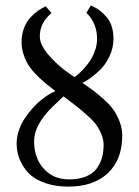

<svg xmlns="http://www.w3.org/2000/svg" viewBox="-20 -672 508 704"><path d="M232.9 -14.2Q269 -14.2 294.9 -24.7Q320.8 -35.2 334.5 -54Q348.1 -72.8 354 -94Q359.9 -115.2 359.9 -141.1Q359.9 -160.6 351.8 -179.9Q343.8 -199.2 333.3 -213.9Q322.8 -228.5 300 -248.8Q277.3 -269 261.2 -282Q245.1 -294.9 212.9 -318.8Q206.5 -312.5 193.1 -299.8Q179.7 -287.1 172.9 -280.8Q105 -214.4 105 -153.8Q105 -92.8 140.4 -53.5Q175.8 -14.2 232.9 -14.2ZM335.9 -529.8Q335.9 -586.9 296.9 -625L313 -651.9Q346.7 -638.2 371.3 -608.9Q396 -579.6 396 -529.8Q396 -495.6 380.9 -464.4Q365.7 -433.1 344.5 -413.3Q323.2 -393.6 307.1 -382.6Q291 -371.6 282.2 -368.2Q307.1 -351.1 322.3 -339.8Q337.4 -328.6 360.1 -308.3Q382.8 -288.1 395.8 -269.8Q408.7 -251.5 418.5 -226.3Q428.2 -201.2 428.2 -174.8Q428.2 -86.9 375.7 -37.4Q323.2 12.2 231 12.2Q184.6 12.2 148.9 0.2Q113.3 -11.7 93.5 -29.1Q73.7 -46.4 61.3 -69.1Q48.8 -91.8 44.9 -109.9Q41 -127.9 41 -145Q41 -202.1 85.4 -258.3Q129.9 -314.5 183.1 -337.9Q159.7 -356 146.7 -366.7Q133.8 -377.4 114.5 -396.7Q95.2 -416 85 -432.1Q74.7 -448.2 66.9 -470.9Q59.1 -493.7 59.1 -517.1Q59.1 -544.9 67.9 -568.4Q76.7 -591.8 91.1 -607.4Q105.5 -623 119.1 -632.6Q132.8 -642.1 147.9 -648.9L168.9 -624Q126 -589.4 126 -538.1Q126 -529.3 128.9 -519Q137.2 -491.7 168.2 -459.2Q199.2 -426.8 226.1 -408.2L252.9 -389.2Q256.3 -391.1 264.4 -397.7Q272.5 -404.3 285.2 -417.7Q297.9 -431.2 308.8 -447Q319.8 -462.9 327.9 -485.1Q335.9 -507.3 335.9 -529.8Z"/></svg>

Font: Common Serif
Style: Regular
Weight: 400
Designer: Philipp H. Poll, Khaled Hosny
Foundry: Stefan Peev, Context Ltd.
Version: Version 1.026